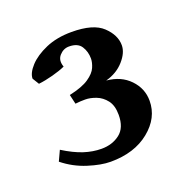

<svg xmlns="http://www.w3.org/2000/svg" viewBox="-74 -682 475 484"><g transform="rotate(-20 163.5 -440.5)"><path d="M290.5 -381.3Q290.5 -335.4 250.2 -302.7Q210 -270 146 -270Q120.6 -270 85.9 -281Q51.3 -292 22.9 -314.9L35.6 -342.3Q64.5 -324.2 88.4 -316.4Q112.3 -308.6 135.7 -308.6Q164.6 -308.6 184.8 -324.2Q205.1 -339.8 205.1 -374.5Q205.1 -399.4 194.1 -413.6Q183.1 -427.7 167.7 -433.6Q152.3 -439.5 138.7 -439.5Q129.9 -439.5 126 -439.2Q122.1 -439 112.3 -438L106.4 -463.4Q142.1 -471.2 159.4 -483.2Q176.8 -495.1 182.4 -508.1Q188 -521 188 -531.7Q188 -550.3 178.7 -564.7Q169.4 -579.1 146 -579.1Q130.9 -579.1 120.1 -566.9Q109.4 -554.7 116.2 -536.1Q102.5 -529.8 81.5 -524.2Q60.5 -518.6 43 -516.6L32.2 -534.2Q32.2 -549.3 48.8 -567.4Q65.4 -585.4 95.2 -598.4Q125 -611.3 164.6 -611.3Q222.7 -611.3 247.6 -587.6Q272.5 -564 272.5 -536.6Q272.5 -516.6 253.9 -495.6Q235.4 -474.6 205.1 -466.3Q243.7 -462.9 267.1 -438.5Q290.5 -414.1 290.5 -381.3Z"/></g></svg>

Font: Dai Banna SIL SemiBold
Style: Regular
Weight: 600
Designer: Victor Gaultney
Foundry: SIL International
Version: Version 4.000